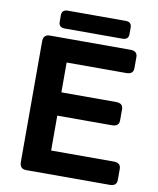

<svg xmlns="http://www.w3.org/2000/svg" viewBox="-92 -913 808 984"><g transform="rotate(10 312.5 -421.0)"><path d="M181.2 -749Q149.4 -749 149.4 -778.3V-812.5Q149.4 -841.8 181.2 -841.8H481Q512.7 -841.8 512.7 -812.5V-778.3Q512.7 -749 481 -749ZM112.3 0Q78.1 0 78.1 -36.6V-663.6Q78.1 -700.2 112.3 -700.2H531.2Q567.9 -700.2 567.9 -668.5V-610.8Q567.9 -579.1 531.2 -579.1H220.7V-423.8H505.4Q542 -423.8 542 -392.1V-334.5Q542 -302.7 505.4 -302.7H220.7V-121.1H546.9Q583.5 -121.1 583.5 -89.4V-31.7Q583.5 0 546.9 0Z"/></g></svg>

Font: Istok
Style: Bold
Weight: 700
Designer: Andrey V. Panov
Foundry: Andrey V. Panov
Version: Version 1.0.1